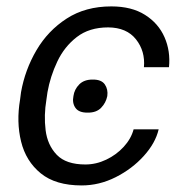

<svg xmlns="http://www.w3.org/2000/svg" viewBox="-20 -558 568 588"><path d="M230.1 9.9Q150.2 9.9 104.8 -27.2Q59.3 -64.3 44.6 -124.5Q29.8 -184.7 41.5 -253.2L44.4 -275.6Q56.5 -344.1 91.6 -404.1Q126.8 -464.1 184.3 -501.2Q241.8 -538.4 321 -538.4Q383.2 -538.4 424.2 -512.4Q465.2 -486.5 483.8 -444.1Q502.5 -401.6 497.5 -352.3H420.8Q425.1 -401.3 396.5 -437.5Q367.9 -473.7 311.4 -474.1Q253.2 -474.1 215 -444.4Q176.8 -414.8 155.4 -369.3Q133.9 -323.9 125.4 -275.6L122.2 -253.2Q114 -204.9 119.7 -159.3Q125.4 -113.6 153.8 -84Q182.2 -54.3 241.5 -54.3Q274.5 -54.3 305.4 -69.1Q336.3 -83.8 358.8 -108.3Q381.4 -132.8 389.2 -161.9H465.9Q456 -119.7 420.3 -80.3Q384.6 -40.8 334.3 -15.4Q284.1 9.9 230.1 9.9ZM204.9 -263.8Q207.7 -284.4 222.7 -299.5Q237.6 -314.6 264.2 -314.3Q290.5 -314.6 301 -299.5Q311.4 -284.4 308.6 -263.8Q304.3 -242.9 289.6 -227.8Q274.9 -212.7 248.6 -213.1Q221.6 -212.7 211.1 -227.6Q200.6 -242.5 204.9 -263.8Z"/></svg>

Font: Inter Light  BETA
Style: Italic
Weight: 300
Italic angle: 9.39999°
Designer: Rasmus Andersson
Foundry: rsms
Version: Version 3.011;git-f93a4a705